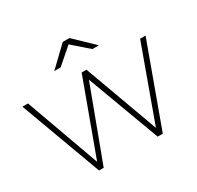

<svg xmlns="http://www.w3.org/2000/svg" viewBox="-171 -995 1217 1188"><g transform="rotate(-30 438.0 -400.5)"><path d="M278.9 -671.1 414.4 -801.1H462.2L597.8 -671.1H551.1L437.8 -770L324.4 -671.1ZM666.7 0H630L437.8 -517.8L244.4 0H211.1L-2.2 -578.9H37.8L227.8 -52.2L421.1 -578.9H455.6L647.8 -52.2L838.9 -578.9H877.8Z"/></g></svg>

Font: Paperlogy 2 ExtraLight
Style: Regular
Weight: 250
Designer: redesigned by Lee Juim, glyphs from Gmarket Sans & Montserrat
Foundry: PT&
Version: Version 1.001